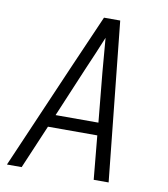

<svg xmlns="http://www.w3.org/2000/svg" viewBox="-82 -805 765 874"><g transform="rotate(10 300.0 -367.5)"><path d="M9 0 221 -490 328 -735H403L479 0H410L391 -202H163L77 0ZM386 -260 364 -490Q361 -529 357.5 -568Q354 -607 351 -646Q335 -607 318.5 -568Q302 -529 285 -490L188 -260Z"/></g></svg>

Font: Iosevka SS04 Light Extended
Style: Italic
Weight: 300
Width: 7
Italic angle: -9°
Monospace: yes
Designer: Belleve Invis
Foundry: Belleve Invis
Version: Version 19.0.0; ttfautohint (v1.8.4)